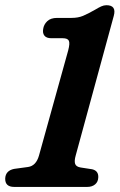

<svg xmlns="http://www.w3.org/2000/svg" viewBox="-28 -736 472 756"><path d="M174 -585.5Q155 -585.5 147 -595.5Q139 -605.5 142 -622Q144.5 -639.5 158 -652.5Q171.5 -665.5 197 -665.5H253.5Q279.5 -665.5 298.8 -673.5Q318 -681.5 346 -697.5Q360 -706 370.5 -710.8Q381 -715.5 391 -715.5Q431.5 -715.5 420 -673.5L270 -123.5Q264 -102.5 267.8 -91Q271.5 -79.5 289.5 -76.5L335 -69.5Q360 -63.5 359 -38Q358.5 -20 346.5 -10Q334.5 0 315.5 0H28Q-8.5 0 -7.5 -33.5Q-6 -64 27.5 -71L82.5 -78.5Q114 -83 125.5 -123.5L240.5 -537.5Q248 -566 243 -575.8Q238 -585.5 219 -585.5Z"/></svg>

Font: Fraunces 72pt S100 SemiBold
Style: Italic
Weight: 600
Italic angle: -16°
Version: Version 1.000; ttfautohint (v1.8.3)